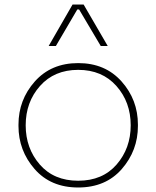

<svg xmlns="http://www.w3.org/2000/svg" viewBox="-20 -816 694 852"><path d="M196 -612 302 -796H351L458 -612H427L331 -774H323L228 -612ZM62 -257V-263Q62 -373 134.5 -454.5Q207 -536 327 -536Q447 -536 519.5 -454.5Q592 -373 592 -263V-257Q592 -148 520.5 -66Q449 16 327 16Q205 16 133.5 -66Q62 -148 62 -257ZM560 -260Q560 -363 496.5 -434.5Q433 -506 327 -506Q221 -506 157.5 -434.5Q94 -363 94 -260Q94 -158 156.5 -86Q219 -14 327 -14Q435 -14 497.5 -86Q560 -158 560 -260Z"/></svg>

Font: Sora Thin
Style: Regular
Weight: 32
Designer: Jonathan Barnbrook, Julián Moncada
Foundry: Barnbrook Fonts
Version: Version 2.000